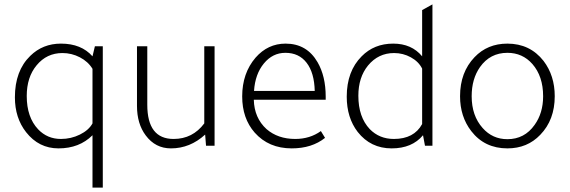

<svg xmlns="http://www.w3.org/2000/svg" viewBox="-20 -665 2599 876"><path d="M402 191V-48Q342 12 247 12Q157 12 99 -62Q48 -127 48 -221Q48 -342 118 -410Q175 -466 258 -466Q351 -466 402 -408L413 -454H449V191ZM402 -102V-351Q382 -384 344.5 -403.5Q307 -423 265 -423Q193 -423 147 -367Q102 -313 102 -227Q102 -130 154 -75Q196 -31 258 -31Q304 -31 344.5 -51Q385 -71 402 -102Z M916 -51Q847 12 760 12Q689 12 645 -47Q605 -100 605 -182V-454H652V-187Q652 -31 772 -31Q859 -31 912 -102V-454H959V0H920Z M1466 -210H1138Q1140 -127 1196 -76Q1248 -31 1327 -31Q1394 -31 1444 -67L1463 -36Q1403 12 1311 12Q1206 12 1142 -60Q1085 -125 1085 -225Q1085 -331 1146 -402Q1202 -466 1283 -466Q1380 -466 1429 -381Q1466 -317 1466 -224ZM1139 -250H1416Q1414 -333 1379 -378.5Q1344 -424 1282 -424Q1224 -424 1184 -375.5Q1144 -327 1139 -250Z M1919 0 1910 -48Q1860 12 1767 12Q1671 12 1612 -63Q1562 -128 1562 -224Q1562 -340 1630 -408Q1687 -466 1774 -466Q1858 -466 1906 -408V-619L1953 -645V0ZM1906 -99V-352Q1890 -384 1854.5 -403.5Q1819 -423 1778 -423Q1706 -423 1659 -366Q1615 -312 1615 -228Q1615 -131 1667 -76Q1711 -31 1777 -31Q1869 -31 1906 -99Z M2295 -466Q2398 -466 2460 -387Q2511 -320 2511 -226Q2511 -118 2445 -50Q2386 12 2295 12Q2191 12 2130 -67Q2079 -133 2079 -226Q2079 -335 2145 -404Q2204 -466 2295 -466ZM2295 -424Q2216 -424 2170 -359Q2132 -305 2132 -226Q2132 -137 2182 -81Q2227 -30 2295 -30Q2373 -30 2419 -95Q2458 -149 2458 -226Q2458 -317 2409 -373Q2364 -424 2295 -424Z"/></svg>

Font: Tajawal Light
Style: Regular
Weight: 300
Designer: Boutros Fonts
Foundry: Created by Boutros International 2017
Version: Version 1.700